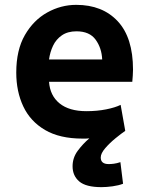

<svg xmlns="http://www.w3.org/2000/svg" viewBox="-20 -558 616 791"><path d="M398 213Q334 213 306.5 189.5Q279 166 279 127Q279 92 300 63.5Q321 35 348 12Q341 13 334 13Q327 13 320 13Q226 13 165.5 -22.5Q105 -58 76 -119.5Q47 -181 47 -259Q47 -352 82.5 -413.5Q118 -475 174.5 -506.5Q231 -538 294 -538Q402 -538 465 -470.5Q528 -403 528 -271Q528 -260 527 -246Q526 -232 525 -221H182Q186 -164 225.5 -132Q265 -100 336 -100Q380 -100 417.5 -107.5Q455 -115 477 -126L496 -19Q480 -8 456 11.5Q432 31 413.5 52.5Q395 74 395 91Q395 118 428 118Q437 118 449 116.5Q461 115 476 110L487 199Q469 206 444 209.5Q419 213 398 213ZM182 -313H401Q399 -360 374 -394.5Q349 -429 295 -429Q259 -429 235 -412.5Q211 -396 198.5 -369.5Q186 -343 182 -313Z"/></svg>

Font: Ubuntu Sans
Style: Bold
Weight: 700
Designer: Dalton Maag Ltd
Foundry: Dalton Maag Ltd
Version: Version 1.006; ttfautohint (v1.8.4.7-5d5b)